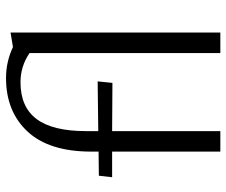

<svg xmlns="http://www.w3.org/2000/svg" viewBox="-77 -674 751 637"><g transform="rotate(-90 298.5 -355.5)"><path d="M358 -711Q412 -711 461 -688L509 -696V0H441V-633Q397 -663 344 -663Q262 -663 222 -609.5Q182 -556 182 -446V-405L347 -407L342 -358L182 -359V0H114V-359H29L34 -403L114 -404V-428Q114 -568 180.5 -639.5Q247 -711 358 -711Z"/></g></svg>

Font: LXGW Bright GB
Style: Regular
Weight: 400
Designer: Christian Thalmann (Catharsis Fonts)
Foundry: LXGW / Christian Thalmann (Catharsis Fonts) / Fontworks Inc.
Version: Version 5.510